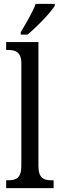

<svg xmlns="http://www.w3.org/2000/svg" viewBox="-20 -979 310 999"><path d="M88 -812V-799H123C173 -840 244 -914 265 -949V-959H166C149 -914 116 -859 88 -812ZM12 0H259V-41H248C208 -41 180 -52 180 -115V-760H12V-719H23C57 -719 91 -710 91 -651V-115C91 -52 63 -41 23 -41H12Z"/></svg>

Font: Noto Serif Sinhala Condensed
Style: Regular
Weight: 400
Width: 3
Designer: Jelle Bosma - Monotype Design Team
Foundry: Monotype Imaging Inc.
Version: Version 2.007